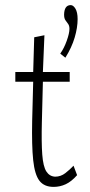

<svg xmlns="http://www.w3.org/2000/svg" viewBox="-20 -721 353 752"><path d="M190 11Q153 11 134.5 -13Q116 -37 110 -93.5Q104 -150 106 -248L110 -401H40V-439H110L114 -575L154 -583L148 -439H253V-401H148L144 -243Q142 -163 145.5 -116Q149 -69 161.5 -49.5Q174 -30 196 -29Q218 -29 236 -43Q254 -57 268 -72L282 -35Q260 -10 237.5 0.5Q215 11 190 11ZM236 -495 216 -511Q231 -532 241.5 -561.5Q252 -591 252 -608Q252 -620 247 -627Q242 -634 236.5 -641.5Q231 -649 231 -664Q232 -701 257 -701Q267 -701 275.5 -687Q284 -673 284 -646Q284 -613 272.5 -574Q261 -535 236 -495Z"/></svg>

Font: Inconsolata ExtraCondensed Light
Style: Regular
Weight: 300
Width: 2
Monospace: yes
Designer: Raph Levien, Cyreal, Brenton Simpson
Foundry: Raph Levien, Cyreal, Google
Version: Version 3.100; ttfautohint (v1.8.4.7-5d5b)